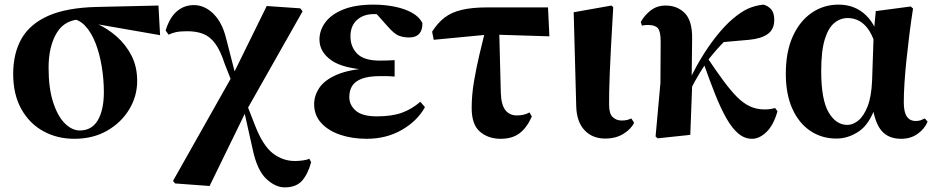

<svg xmlns="http://www.w3.org/2000/svg" viewBox="-20 -583 4042 830"><path d="M301 17Q227 17 167 -16Q107 -49 72 -112Q37 -175 37 -263Q37 -353 73.5 -416.5Q110 -480 189.5 -515Q269 -550 399 -553L665 -559L672 -431L373 -483L341 -500Q262 -501 226 -442Q190 -383 190 -290Q190 -202 209.5 -141.5Q229 -81 260 -50Q291 -19 325 -19Q377 -19 403 -63.5Q429 -108 429 -185Q429 -239 420 -294.5Q411 -350 393 -396.5Q375 -443 347.5 -472Q320 -501 284 -502L310 -511Q354 -501 400 -480Q446 -459 485 -424.5Q524 -390 548.5 -342.5Q573 -295 573 -233Q573 -167 538.5 -110Q504 -53 443 -18Q382 17 301 17Z M737 210 728 199 988 -262 1133 -557 1278 -547 1288 -534 1044 -103 886 221ZM1211 227Q1170 227 1130.5 189.5Q1091 152 1072 61L1032 -118H1020L1045 -137L1082 -42Q1116 46 1159 79.5Q1202 113 1255 113Q1271 113 1289.5 110.5Q1308 108 1317 103L1325 118Q1311 170 1285.5 198.5Q1260 227 1211 227ZM986 -219 951 -308Q933 -364 910.5 -394.5Q888 -425 858.5 -436.5Q829 -448 790 -448Q759 -448 740.5 -444Q722 -440 709 -433L696 -451Q713 -507 744.5 -534Q776 -561 818 -561Q864 -561 902 -524Q940 -487 957 -419L1003 -240H1018Z M1565 17Q1502 17 1450.5 -0.5Q1399 -18 1368.5 -51.5Q1338 -85 1338 -133Q1338 -170 1361 -204Q1384 -238 1438.5 -261Q1493 -284 1587 -289V-280Q1466 -285 1413.5 -321.5Q1361 -358 1361 -412Q1361 -452 1386.5 -486.5Q1412 -521 1464 -542Q1516 -563 1595 -563Q1643 -563 1687 -554Q1731 -545 1762.5 -527Q1794 -509 1806 -483Q1807 -454 1792.5 -437.5Q1778 -421 1749 -421Q1725 -421 1704.5 -428.5Q1684 -436 1654 -471L1588 -545L1652 -547L1681 -518Q1653 -520 1633 -521Q1613 -522 1596 -522Q1551 -522 1523 -496.5Q1495 -471 1495 -426Q1495 -380 1524.5 -350.5Q1554 -321 1622 -321Q1638 -321 1652.5 -321.5Q1667 -322 1686 -323V-252Q1661 -254 1648 -254Q1635 -254 1625 -254Q1573 -254 1543.5 -242.5Q1514 -231 1502 -211Q1490 -191 1490 -163Q1490 -129 1518 -104.5Q1546 -80 1609 -80Q1674 -80 1717 -95.5Q1760 -111 1797 -143L1817 -120Q1785 -61 1718 -22Q1651 17 1565 17Z M1855 -411 1848 -446Q1872 -484 1902 -507Q1932 -530 1976.5 -540.5Q2021 -551 2087 -551H2349L2355 -426L2096 -434ZM2144 17Q2091 17 2055 -13.5Q2019 -44 2019 -116Q2019 -172 2029 -231Q2039 -290 2052.5 -347Q2066 -404 2078 -452H2138L2145 -181Q2147 -129 2165 -106.5Q2183 -84 2214 -84Q2230 -84 2243 -87Q2256 -90 2269 -97L2279 -79Q2257 -30 2225.5 -6.5Q2194 17 2144 17Z M2596 16Q2541 16 2507 -20Q2473 -56 2471 -123L2460 -530L2623 -559L2631 -552Q2625 -454 2621.5 -385Q2618 -316 2616 -268.5Q2614 -221 2613.5 -188.5Q2613 -156 2613 -131Q2613 -91 2629 -76.5Q2645 -62 2667 -62Q2681 -62 2691 -64.5Q2701 -67 2709 -71L2721 -53Q2711 -28 2677.5 -6Q2644 16 2596 16Z M2823 15 2814 7 2835 -225 2836 -403Q2836 -447 2824 -461Q2812 -475 2782 -475Q2775 -475 2768.5 -474.5Q2762 -474 2755 -472L2750 -488Q2766 -517 2793 -538Q2820 -559 2858 -559Q2908 -559 2940.5 -526Q2973 -493 2972 -416Q2972 -373 2971 -328.5Q2970 -284 2970 -240L2973 -236Q2971 -175 2968.5 -117.5Q2966 -60 2964 0ZM2956 -176 2939 -194H2943L2953 -220Q2977 -274 3008.5 -327Q3040 -380 3076 -425.5Q3112 -471 3147 -501Q3185 -533 3214.5 -546Q3244 -559 3280 -563Q3300 -558 3313.5 -543Q3327 -528 3327 -497Q3327 -456 3299 -436Q3271 -416 3219 -411L3095 -400L3186 -470Q3150 -442 3112.5 -405Q3075 -368 3036 -317L3032 -310Q3018 -289 3006 -269.5Q2994 -250 2982 -228Q2970 -206 2956 -176ZM3231 17Q3199 17 3172 -5.5Q3145 -28 3120.5 -71Q3096 -114 3071.5 -175.5Q3047 -237 3020 -314L3038 -333Q3077 -275 3108 -233Q3139 -191 3166.5 -163.5Q3194 -136 3222.5 -123Q3251 -110 3285 -110Q3302 -110 3313 -112Q3324 -114 3331 -116L3341 -102Q3324 -42 3293.5 -12.5Q3263 17 3231 17Z M3596 16Q3532 16 3482.5 -17.5Q3433 -51 3405 -113.5Q3377 -176 3377 -264Q3377 -360 3407.5 -426.5Q3438 -493 3489.5 -528Q3541 -563 3605 -563Q3676 -563 3723.5 -517Q3771 -471 3783 -394H3789L3768 -375Q3756 -422 3737.5 -450.5Q3719 -479 3695.5 -492Q3672 -505 3645 -505Q3613 -505 3587 -484Q3561 -463 3545.5 -413Q3530 -363 3530 -276Q3530 -152 3562 -97.5Q3594 -43 3643 -43Q3667 -43 3690.5 -62Q3714 -81 3730.5 -123Q3747 -165 3750 -235L3757 -441L3766 -535L3917 -555L3927 -546Q3918 -489 3911 -432.5Q3904 -376 3898.5 -323.5Q3893 -271 3890 -224.5Q3887 -178 3887 -140Q3887 -99 3900 -79.5Q3913 -60 3939 -60Q3952 -60 3961 -63.5Q3970 -67 3978 -71L3990 -57Q3977 -26 3947 -4.5Q3917 17 3876 17Q3821 17 3791.5 -17Q3762 -51 3751 -127L3767 -129Q3740 -47 3693.5 -15.5Q3647 16 3596 16Z"/></svg>

Font: Noto Serif JP Black
Style: Regular
Weight: 900
Designer: Ryoko NISHIZUKA 西塚涼子 (kana & ideographs); Frank Grießhammer (Latin, Greek & Cyrillic); Wenlong ZHANG 张文龙 (bopomofo); San
Foundry: Adobe
Version: Version 2.003-H1;hotconv 1.1.1;makeotfexe 2.6.0